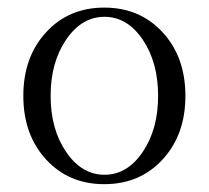

<svg xmlns="http://www.w3.org/2000/svg" viewBox="-20 -466 541 498"><path d="M401.9 -52.5Q342.8 11.7 250.5 11.7Q158.2 11.7 99.4 -52.5Q40.5 -116.7 40.5 -217.3Q40.5 -317.9 99.4 -382.1Q158.2 -446.3 250.5 -446.3Q342.8 -446.3 401.9 -382.1Q460.9 -317.9 460.9 -217.3Q460.9 -116.7 401.9 -52.5ZM390.1 -217.3Q390.1 -304.2 350.1 -363.3Q310.1 -422.4 251 -422.4Q191.9 -422.4 151.6 -363.3Q111.3 -304.2 111.3 -217.3Q111.3 -130.9 151.6 -71.8Q191.9 -12.7 251 -12.7Q310.1 -12.7 350.1 -71.8Q390.1 -130.9 390.1 -217.3Z"/></svg>

Font: Elstob Light
Style: Regular
Weight: 300
Designer: Peter S. Baker
Version: Version 1.015